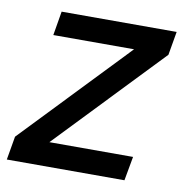

<svg xmlns="http://www.w3.org/2000/svg" viewBox="-74 -588 627 651"><g transform="rotate(10 239.5 -263.0)"><path d="M-9 0 5 -81 351 -443H73L87 -526H483L469 -445L123 -83H411L396 0Z"/></g></svg>

Font: DM Sans 9pt Medium
Style: Italic
Weight: 500
Italic angle: -10°
Version: Version 4.004;gftools[0.9.30]